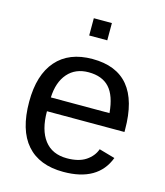

<svg xmlns="http://www.w3.org/2000/svg" viewBox="-110 -809 776 902"><g transform="rotate(15 278.0 -358.0)"><path d="M134.8 -245.6Q134.8 -154.8 172.4 -105.5Q210 -56.2 282.2 -56.2Q339.4 -56.2 373.8 -79.1Q408.2 -102.1 420.4 -137.2L497.6 -115.2Q450.2 9.8 282.2 9.8Q165 9.8 103.8 -60.1Q42.5 -129.9 42.5 -267.6Q42.5 -398.4 103.8 -468.3Q165 -538.1 278.8 -538.1Q511.7 -538.1 511.7 -257.3V-245.6ZM420.9 -313Q413.6 -396.5 378.4 -434.8Q343.3 -473.1 277.3 -473.1Q213.4 -473.1 176 -430.4Q138.7 -387.7 135.7 -313ZM234.4 -640.6V-724.6H322.3V-640.6Z"/></g></svg>

Font: Liberation Sans
Style: Regular
Weight: 400
Designer: Steve Matteson
Foundry: Ascender Corporation
Version: Version 2.00.1